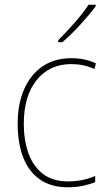

<svg xmlns="http://www.w3.org/2000/svg" viewBox="-20 -785 454 815"><path d="M269 10Q195 10 147.5 -24.5Q100 -59 77.5 -119.5Q55 -180 55 -259Q55 -344 82.5 -406.5Q110 -469 161 -503.5Q212 -538 283 -538Q341 -538 387 -516L381 -492Q357 -503 332.5 -508Q308 -513 283 -513Q190 -513 135.5 -445Q81 -377 81 -260Q81 -190 100.5 -135Q120 -80 161.5 -47.5Q203 -15 270 -15Q300 -15 329.5 -21Q359 -27 384 -38V-12Q363 -3 333 3.5Q303 10 269 10ZM386 -758Q360 -723 320.5 -680Q281 -637 245 -606H227V-614Q261 -648 297 -689Q333 -730 356 -765H386Z"/></svg>

Font: Noto Sans Lao Looped SemiCondensed Thin
Style: Regular
Weight: 100
Width: 4
Designer: Mark Frömberg, Ben Mitchell
Foundry: The Fontpad Ltd
Version: Version 1.002; ttfautohint (v1.8.4.7-5d5b)